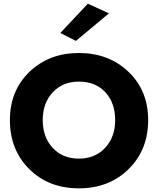

<svg xmlns="http://www.w3.org/2000/svg" viewBox="-20 -1005 861 1047"><path d="M608 -350Q608 -444 554.5 -502Q501 -560 410 -560Q322 -560 267.5 -501.5Q213 -443 213 -350Q213 -257 267.5 -198.5Q322 -140 410 -140Q498 -140 553 -198.5Q608 -257 608 -350ZM34 -350Q34 -511 141 -613.5Q248 -716 410 -716Q573 -716 680.5 -613.5Q788 -511 788 -350Q788 -188 681.5 -83Q575 22 410 22Q245 22 139.5 -83Q34 -188 34 -350ZM574 -932 394 -782 309 -825 459 -985Z"/></svg>

Font: renner_700bold
Style: Bold
Weight: 700
Version: Version 003.000 ; ttfautohint (v0.97) -l 8 -r 50 -G 200 -x 1